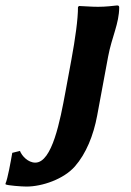

<svg xmlns="http://www.w3.org/2000/svg" viewBox="-112 -454 482 706"><path d="M150.6 -235 128.6 -116C109.3 -11.5 79.9 144 17.8 144C-9.2 144 -31.8 119 -38.6 101L-66.9 108C-72.7 141 -83.6 203 -91.8 221L-91.3 224C-85 228 -32.7 232 -14.7 232C43.3 232 122.2 204.8 163.3 158C204.6 111 231.7 44 245.3 -29L285.6 -246C298.9 -317.7 326.3 -367.5 326.3 -427.2C326.3 -431.9 323.7 -434 318.7 -434C304.4 -432.4 276.8 -429 248.8 -429C222.8 -429 196.8 -431.5 178.4 -432L174.7 -428C175.1 -385 164.5 -310.5 150.6 -235Z"/></svg>

Font: Linux Biolinum O 
Style: Bold Italic
Weight: 700
Designer: Philipp H. Poll
Foundry: Philipp H. Poll
Version: Version 1.3.2